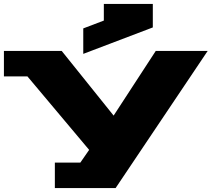

<svg xmlns="http://www.w3.org/2000/svg" viewBox="-30 -790 1080 980"><path d="M-10 -400V-530H285L550 -200L765 -530H1030L560 170H250V40H380L425 -25L110 -400ZM395 -515V-645L500 -685V-770H750V-650Z"/></svg>

Font: Stalinist One
Style: Regular
Weight: 400
Designer: Jovanny Lemonad
Foundry: Alexey Maslov, Jovanny Lemonad
Version: Version 3.004